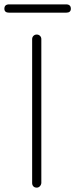

<svg xmlns="http://www.w3.org/2000/svg" viewBox="-47 -858 344 878"><path d="M142 -21Q141 -12 135 -6Q129 0 121 0Q111 0 105.5 -6Q100 -12 100 -21V-679Q100 -688 106 -694Q112 -700 121 -700Q130 -700 136 -694Q142 -688 142 -679ZM-5 -800Q-27 -800 -27 -818Q-27 -838 -5 -838H255Q277 -838 277 -818Q277 -800 255 -800Z"/></svg>

Font: Quicksand Light Light
Style: Regular
Weight: 300
Version: Version 3.006